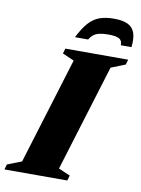

<svg xmlns="http://www.w3.org/2000/svg" viewBox="-129 -938 734 1002"><g transform="rotate(10 238.0 -437.0)"><path d="M223 -622 161.5 -649 169.5 -676H502.5L494.5 -649L419 -619L245.5 -54L307 -27.5L299 0H-34L-26 -27.5L49.5 -57ZM378.5 -787.5Q351.5 -787.5 332.8 -783.5Q314 -779.5 301 -770Q288 -760.5 278.5 -743.5H208.5Q233.5 -793 258.5 -821.5Q283.5 -850 315.8 -862Q348 -874 393 -874Q438.5 -874 465.5 -861.5Q492.5 -849 503 -820.5Q513.5 -792 508 -743.5H451.5Q452.5 -768.5 435.5 -778Q418.5 -787.5 378.5 -787.5Z"/></g></svg>

Font: Newsreader 16pt 16pt ExtraBold
Style: Italic
Weight: 800
Italic angle: -17°
Version: Version 1.003